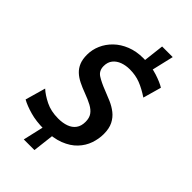

<svg xmlns="http://www.w3.org/2000/svg" viewBox="-306 -930 1160 1160"><g transform="rotate(45 274.0 -350.0)"><path d="M263 -34 242 144H151L192 -34ZM325 -673 345 -844H435.5L395.5 -673ZM193 14Q126 14 74 -0.8Q22 -15.5 -12 -34.5L25 -164.5Q54 -138 100.2 -115Q146.5 -92 208.5 -92Q247.5 -92 277 -102.8Q306.5 -113.5 323.2 -136.2Q340 -159 340 -195Q340 -228 325.5 -248.8Q311 -269.5 282.8 -284.8Q254.5 -300 214 -315Q180 -327.5 151.2 -341.8Q122.5 -356 102 -375.2Q81.5 -394.5 70.2 -421.8Q59 -449 59 -488Q59 -531 76.5 -571.2Q94 -611.5 127.2 -643.8Q160.5 -676 208 -695Q255.5 -714 315 -714Q384 -714 436.2 -697Q488.5 -680 516 -662.5L483 -545.5Q436.5 -576.5 395.5 -592.5Q354.5 -608.5 305 -608.5Q271 -608.5 242.2 -598Q213.5 -587.5 196 -565.8Q178.5 -544 178.5 -510.5Q178.5 -470.5 209.2 -451Q240 -431.5 288 -413Q320.5 -400.5 352.8 -386.5Q385 -372.5 411.5 -351.8Q438 -331 454 -299.5Q470 -268 470 -220.5Q470 -179.5 455.8 -137.8Q441.5 -96 409.2 -61.8Q377 -27.5 324 -6.8Q271 14 193 14Z"/></g></svg>

Font: Cabin SemiCondensedSemiBold
Style: Italic
Weight: 600
Width: 4
Italic angle: -10°
Designer: Pablo Impallari
Foundry: Pablo Impallari. http://www.impallari.com Igino Marini. http://www.ikern.com
Version: Version 3.001